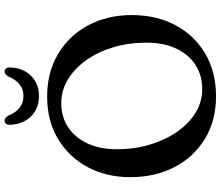

<svg xmlns="http://www.w3.org/2000/svg" viewBox="-82 -860 960 835"><g transform="rotate(-90 397.5 -442.0)"><path d="M395.5 -716.5Q501 -716.5 581 -668.8Q661 -621 705.5 -537.8Q750 -454.5 750 -348Q750 -241 705.8 -158.2Q661.5 -75.5 582 -28.8Q502.5 18 397 18Q291.5 18 212.5 -29.8Q133.5 -77.5 89.2 -161.8Q45 -246 45 -355Q45 -458 88.5 -539.8Q132 -621.5 210.8 -669Q289.5 -716.5 395.5 -716.5ZM630 -285Q630 -361.5 610 -428.5Q590 -495.5 554 -546.2Q518 -597 470.2 -626Q422.5 -655 367.5 -655Q306.5 -655 261.5 -624.8Q216.5 -594.5 191.5 -540.5Q166.5 -486.5 166.5 -414Q166.5 -336 187 -268.5Q207.5 -201 243.2 -150Q279 -99 326.2 -70.5Q373.5 -42 427.5 -42Q487.5 -42 533.2 -71.5Q579 -101 604.5 -155.5Q630 -210 630 -285ZM397.5 -819.5Q455.5 -819.5 483 -885.5Q492.5 -901.5 503.5 -901.5Q524 -901.5 522 -874Q519 -819 484.8 -785.5Q450.5 -752 397.5 -752Q344.5 -752 310.5 -785.5Q276.5 -819 273 -874Q271 -901.5 291.5 -901.5Q302.5 -901.5 312.5 -885.5Q339.5 -819.5 397.5 -819.5Z"/></g></svg>

Font: Fraunces 9pt S100
Style: Regular
Weight: 400
Version: Version 1.000; ttfautohint (v1.8.3)